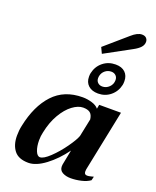

<svg xmlns="http://www.w3.org/2000/svg" viewBox="-173 -1060 948 1168"><g transform="rotate(20 300.5 -476.0)"><path d="M332 -805 474 -928Q511 -961 540 -961Q559 -961 568.5 -951Q578 -941 578 -927Q578 -907 563.5 -891Q549 -875 519 -859L350 -767ZM324 -610Q324 -625 326 -633Q336 -679 370.5 -707Q405 -735 452 -735Q492 -735 514 -714Q536 -693 536 -657Q536 -642 534 -633Q524 -588 490 -560Q456 -532 410 -532Q370 -532 347 -553Q324 -574 324 -610ZM483 -645Q483 -663 471.5 -674Q460 -685 442 -685Q420 -685 402.5 -671Q385 -657 380 -633Q379 -629 379 -621Q379 -603 390.5 -592Q402 -581 420 -581Q445 -581 464 -599.5Q483 -618 483 -645ZM35 -123Q35 -158 42 -189Q70 -325 141.5 -402Q213 -479 332 -479Q362 -479 392 -470Q422 -461 436 -443L441 -470H582L501 -74Q500 -69 500 -60Q500 -40 519 -40Q529 -40 542.5 -43.5Q556 -47 560 -48L554 -23Q532 -7 497.5 1Q463 9 430 9Q399 9 377 -3Q355 -15 355 -41Q355 -49 356 -53L375 -150Q325 -81 265 -36Q205 9 156 9Q92 9 63.5 -27.5Q35 -64 35 -123ZM396 -252 420 -368Q416 -398 400.5 -409.5Q385 -421 356 -421Q324 -421 287.5 -394Q251 -367 221 -315.5Q191 -264 177 -195Q171 -170 171 -143Q171 -103 182 -75Q193 -47 211 -47Q234 -47 274 -85Q314 -123 350 -173.5Q386 -224 396 -252Z"/></g></svg>

Font: Taviraj SemiBold
Style: Italic
Weight: 600
Italic angle: -12°
Designer: Katatrad Team
Foundry: CadsonDemak
Version: Version 1.001